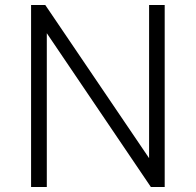

<svg xmlns="http://www.w3.org/2000/svg" viewBox="-20 -743 778 763"><path d="M572.5 -723H634.5V0H579.5L166 -611V0H103.5V-723H160L572.5 -114.5Z"/></svg>

Font: Public Sans Thin ExtraLight
Style: Regular
Weight: 250
Version: Version 1.007